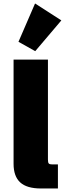

<svg xmlns="http://www.w3.org/2000/svg" viewBox="-20 -1071 369 1091"><path d="M212.9 0Q132.3 0 94.7 -34.7Q57.1 -69.3 57.1 -140.1V-732.4H252.4V-164.1Q252.4 -147.5 257.1 -142.1Q261.7 -136.7 276.9 -136.7H309.1V0ZM180.2 -780.3 85 -833.5 179.2 -1051.3 328.6 -955.1Z"/></svg>

Font: Schibsted Grotesk Black
Style: Regular
Weight: 900
Designer: Bakken & Baeck AS, Henrik Kongsvoll
Foundry: Schibsted ASA
Version: Version 1.100;gftools[0.9.25]